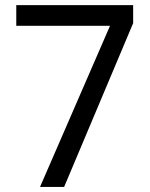

<svg xmlns="http://www.w3.org/2000/svg" viewBox="-20 -734 591 754"><path d="M137.2 0 412.1 -632.8H43.9V-713.9H502.9V-643.1L231.9 0Z"/></svg>

Font: Noto Sans Khmer UI
Style: Regular
Weight: 400
Designer: Danh Hong
Foundry: Danh Hong
Version: Version 1.03